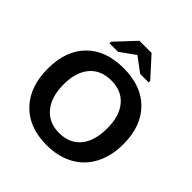

<svg xmlns="http://www.w3.org/2000/svg" viewBox="-235 -1067 1247 1247"><g transform="rotate(45 389.0 -443.0)"><path d="M735.8 -347.2Q735.8 -239.7 693.4 -158.2Q650.9 -76.7 571.8 -33.4Q492.7 9.8 387.2 9.8Q225.1 9.8 133.1 -85.7Q41 -181.2 41 -347.2Q41 -512.7 132.8 -605.5Q224.6 -698.2 388.2 -698.2Q551.8 -698.2 643.8 -604.5Q735.8 -510.7 735.8 -347.2ZM588.9 -347.2Q588.9 -458.5 536.1 -521.7Q483.4 -585 388.2 -585Q291.5 -585 238.8 -522.2Q186 -459.5 186 -347.2Q186 -233.9 240 -168.7Q293.9 -103.5 387.2 -103.5Q483.9 -103.5 536.4 -167Q588.9 -230.5 588.9 -347.2ZM567.9 -761.2V-747.1H490.2L391.1 -820.8H389.2L286.1 -747.1H208V-761.2L334 -896H445.8Z"/></g></svg>

Font: Arial
Style: Bold
Weight: 700
Designer: Steve Matteson
Foundry: Ascender Corporation
Version: Version 2.00.3